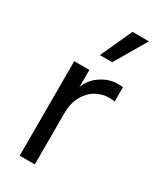

<svg xmlns="http://www.w3.org/2000/svg" viewBox="-191 -815 734 880"><g transform="rotate(30 175.5 -375.0)"><path d="M161 -583 237 -750H324L226 -583ZM73 0V-500H153V-409Q168 -453 210 -481.5Q252 -510 298 -510Q317 -510 326 -509V-433Q315 -435 296 -435Q259 -435 226.5 -416.5Q194 -398 173.5 -360.5Q153 -323 153 -270V0Z"/></g></svg>

Font: CBA Beacon Sans
Style: Regular
Weight: 400
Designer: Wei Huang
Foundry: Wei Huang
Version: Version 1.002